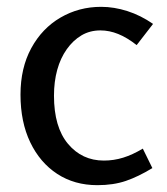

<svg xmlns="http://www.w3.org/2000/svg" viewBox="-20 -529 490 562"><path d="M276 -509Q314 -509 353 -496.5Q392 -484 428 -459L380 -397Q352 -419 326 -429.5Q300 -440 274 -440Q243 -440 218.5 -425.5Q194 -411 175.5 -385Q157 -359 147.5 -324.5Q138 -290 138 -249Q138 -157 179 -108Q220 -59 284 -59Q313 -59 340.5 -67.5Q368 -76 398 -94L426 -37Q385 -12 348.5 0.5Q312 13 265 13Q198 13 147.5 -20Q97 -53 68.5 -112.5Q40 -172 40 -252Q40 -330 71.5 -388Q103 -446 157 -477.5Q211 -509 276 -509Z"/></svg>

Font: Rosario Light Medium
Style: Regular
Weight: 500
Version: Version 1.101; ttfautohint (v1.8.1.43-b0c9)